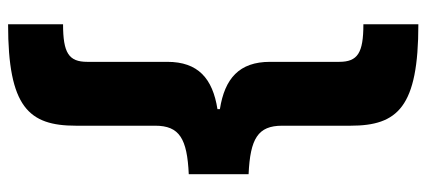

<svg xmlns="http://www.w3.org/2000/svg" viewBox="-310 -529 1055 475"><g transform="rotate(90 217.5 -291.5)"><path d="M40 -799V-663C111 -663 133 -649 133 -603V-432C133 -356 174 -320 250 -308V-302C174 -290 133 -254 133 -178V20C133 66 111 80 40 80V216C245 216 291 165 291 48V-148C291 -208 323 -227 411 -231V-379C323 -383 291 -402 291 -462V-631C291 -748 245 -799 40 -799Z"/></g></svg>

Font: Noto Sans Sinhala Black
Style: Regular
Weight: 900
Designer: Jelle Bosma - Monotype Design Team
Foundry: Monotype Imaging Inc.
Version: Version 2.006